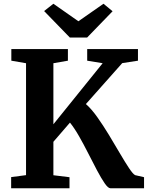

<svg xmlns="http://www.w3.org/2000/svg" viewBox="-20 -1005 789 1025"><path d="M569.5 0Q557 0 538.8 -26.5Q520.5 -53 498 -95.5Q475.5 -138 451.2 -186Q427 -234 402 -277.8Q377 -321.5 353.5 -350.5L265 -248V-69.5L351 -59V0H39.5V-59.5L119 -70V-667.5L40.5 -681V-743H342.5V-681L265 -667.5V-341.5L528 -667.5L445.5 -681V-743H716.5V-681L632.5 -668L438.5 -449.5Q467.5 -424.5 499 -380.2Q530.5 -336 561.5 -284.8Q592.5 -233.5 620 -186.5Q647.5 -139.5 668.8 -107.5Q690 -75.5 701.5 -70L749 -59V0ZM265 -985 398.5 -891.5 532.5 -985 581 -945 445 -804.5H353L215.5 -946Z"/></svg>

Font: Merriweather
Style: Bold
Weight: 700
Designer: Eben Sorkin
Foundry: Eben Sorkin
Version: Version 2.100; ttfautohint (v1.7.19-72a1) -l 8 -r 50 -G 200 